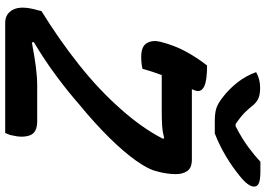

<svg xmlns="http://www.w3.org/2000/svg" viewBox="-158 -838 997 720"><g transform="rotate(90 340.0 -478.5)"><path d="M479 0H66Q31 0 16 -31Q1 -62 19 -123L22 -136Q129 -202 223.5 -277Q318 -352 390 -434Q424 -472 452 -511.5Q480 -551 501 -592L498 -596Q475 -590 451.5 -588.5Q428 -587 395 -587H262Q256 -571 250 -553Q244 -535 239 -515Q219 -510 194 -510Q154 -510 142 -531.5Q130 -553 137 -581Q150 -633 172.5 -675Q195 -717 226 -757Q282 -757 304 -746.5Q326 -736 321 -716Q319 -709 315 -700H579Q610 -700 622 -682.5Q634 -665 633.5 -637.5Q633 -610 626 -580L623 -569Q616 -537 582.5 -490Q549 -443 495.5 -389Q442 -335 375 -280Q325 -236 265 -191.5Q205 -147 138 -107L140 -100Q192 -110 231 -115Q270 -120 301 -120H435Q478 -120 488 -92.5Q498 -65 488 -25Q487 -18 484 -11.5Q481 -5 479 0ZM481 -786H433Q406 -786 387.5 -791.5Q369 -797 345 -816Q315 -839 290 -870.5Q265 -902 251 -941Q277 -956 310 -956Q331 -956 345.5 -951Q360 -946 373 -932Q387 -914 403 -898Q419 -882 446 -864H454Q502 -889 534 -913Q566 -937 587 -957H622Q658 -957 670 -950Q682 -943 680 -930Q679 -921 670 -908.5Q661 -896 641 -880Q607 -852 566 -827.5Q525 -803 481 -786Z"/></g></svg>

Font: Recursive Mn Csl St SmB
Style: Italic
Weight: 600
Italic angle: -15°
Monospace: yes
Version: Version 1.079;hotconv 1.0.112;makeotfexe 2.5.65598; ttfautoh